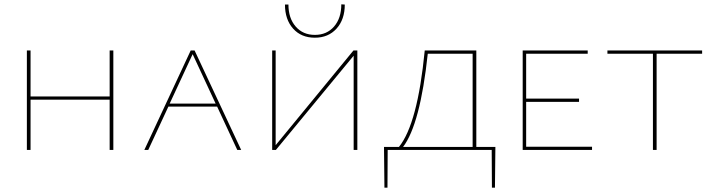

<svg xmlns="http://www.w3.org/2000/svg" viewBox="-20 -692 3284 886"><path d="M503 -459V0H486V-232H121V0H104V-459H121V-247H486V-459Z M982 -200H757L664 0H646L860 -459H878L1093 0H1075ZM975 -214 869 -442 763 -214Z M1295 -671H1311Q1311 -608 1344.5 -569.5Q1378 -531 1433 -531Q1488 -531 1521.5 -569.5Q1555 -608 1555 -672L1571 -671Q1571 -602 1533 -560Q1495 -518 1433 -518Q1370 -518 1332.5 -560Q1295 -602 1295 -671ZM1629 0H1612V-435L1253 0H1236V-459H1252V-22L1611 -459H1629Z M2264 174H2250L2249 0H1769L1768 174H1754L1752 -14H1821Q1907 -120 1940 -459H2178V-14H2266ZM2161 -14V-444H1954Q1919 -118 1840 -14Z M2712 -15V0H2392V-459H2692V-444H2408V-237H2652V-222H2408V-15Z M3220 -444H3010V0H2993V-444H2783V-459H3220Z"/></svg>

Font: Ysabeau SC Thin
Style: Regular
Weight: 200
Designer: Christian Thalmann (Catharsis Fonts)
Version: Version 0.003